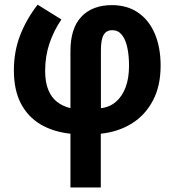

<svg xmlns="http://www.w3.org/2000/svg" viewBox="-20 -577 761 837"><path d="M144 -556.6 247.6 -492.2Q213.9 -442.4 195.3 -386.7Q176.8 -331.1 176.8 -268.1Q176.8 -218.3 190.7 -184.8Q204.6 -151.4 229.5 -132.3Q254.4 -113.3 287.1 -105.5V-354Q287.1 -454.1 335 -504.4Q382.8 -554.7 467.8 -554.7Q534.2 -554.7 581.8 -522.2Q629.4 -489.7 654.8 -430.2Q680.2 -370.6 680.2 -290.5Q680.2 -202.1 646.5 -138.4Q612.8 -74.7 554 -38.3Q495.1 -2 419.4 5.9V240.2H287.1V5.9Q212.9 -2 157.5 -34.4Q102.1 -66.9 71.3 -125.5Q40.5 -184.1 40.5 -270.5Q40.5 -353 67.9 -423.3Q95.2 -493.7 144 -556.6ZM468.8 -445.3Q443.8 -445.3 431.9 -425Q419.9 -404.8 419.9 -357.4V-105.5Q457.5 -109.4 485.1 -133.1Q512.7 -156.7 527.6 -196.5Q542.5 -236.3 542.5 -289.6Q542.5 -335.9 534.7 -371.1Q526.9 -406.2 510.5 -426Q494.1 -445.8 468.8 -445.3Z"/></svg>

Font: Open Sans SemiCondensed
Style: Bold
Weight: 700
Width: 4
Designer: Monotype Design Team
Foundry: Monotype Imaging Inc.
Version: Version 3.003